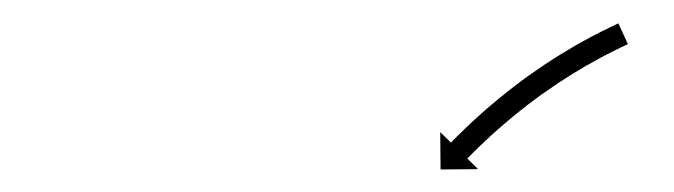

<svg xmlns="http://www.w3.org/2000/svg" viewBox="-20 -574 590 168"><path d="M527.6 -534.5C528.2 -534.8 528.8 -535.1 529.4 -535.4L521.1 -553.5C520.4 -553.3 519.8 -553 519.2 -552.7L519.2 -552.7L519.2 -552.7C517.5 -551.9 515.8 -551.1 514 -550.2C514 -550.2 514 -550.2 514 -550.2C514 -550.2 514 -550.2 514 -550.2C511.3 -548.9 508.7 -547.6 506 -546.3C506 -546.3 506 -546.3 506 -546.3C506 -546.3 506 -546.3 506 -546.3C502.6 -544.5 499.2 -542.8 495.8 -541C495.8 -541 495.8 -541 495.7 -540.9C495.7 -540.9 495.7 -540.9 495.7 -540.9C491.7 -538.8 487.7 -536.6 483.8 -534.3C483.8 -534.3 483.8 -534.3 483.8 -534.3C483.7 -534.3 483.7 -534.3 483.7 -534.3C479.3 -531.7 475 -529.1 470.7 -526.5C470.7 -526.5 470.6 -526.5 470.6 -526.5C470.6 -526.5 470.6 -526.5 470.6 -526.5C466 -523.6 461.4 -520.7 456.9 -517.7C456.9 -517.7 456.9 -517.7 456.9 -517.7C456.8 -517.7 456.8 -517.6 456.8 -517.6C452.2 -514.5 447.6 -511.4 443 -508.1C443 -508.1 443 -508.1 443 -508.1C442.9 -508.1 442.9 -508.1 442.9 -508.1C438.4 -504.8 433.9 -501.5 429.5 -498.1C429.5 -498.1 429.4 -498.1 429.4 -498.1C429.4 -498 429.4 -498 429.4 -498C425.1 -494.7 420.9 -491.3 416.7 -487.9C416.7 -487.9 416.7 -487.9 416.6 -487.9C416.6 -487.9 416.6 -487.9 416.6 -487.9C412.7 -484.6 408.8 -481.4 405 -478.1C405 -478.1 405 -478 405 -478C405 -478 404.9 -478 404.9 -478C401.6 -475 398.2 -472 394.8 -468.9C394.8 -468.9 394.8 -468.9 394.8 -468.9C394.8 -468.9 394.8 -468.9 394.8 -468.9C392 -466.3 389.2 -463.6 386.4 -461C386.4 -461 386.4 -461 386.4 -461C386.4 -461 386.4 -460.9 386.4 -460.9C384.3 -458.9 382.1 -456.8 380 -454.8L380 -454.7L380 -454.7C378.7 -453.4 377.3 -452 376 -450.7L376 -450.7L376 -450.7C375.5 -450.2 375 -449.7 374.6 -449.2L365.2 -458.4L365.5 -425.7L398.3 -426L388.9 -435.3C389.3 -435.7 389.8 -436.2 390.3 -436.7L390.3 -436.7L390.3 -436.6C391.5 -438 392.9 -439.3 394.2 -440.6L394.1 -440.6L394.1 -440.6C396.2 -442.6 398.2 -444.6 400.3 -446.6C400.3 -446.6 400.3 -446.6 400.3 -446.6C400.3 -446.6 400.2 -446.5 400.2 -446.5C402.9 -449.1 405.7 -451.7 408.4 -454.2C408.4 -454.2 408.4 -454.2 408.4 -454.2C408.3 -454.2 408.3 -454.2 408.3 -454.2C411.6 -457.1 414.9 -460.1 418.2 -463C418.2 -463 418.2 -463 418.1 -463C418.1 -462.9 418.1 -462.9 418.1 -462.9C421.8 -466.1 425.6 -469.3 429.4 -472.5C429.4 -472.5 429.3 -472.5 429.3 -472.4C429.3 -472.4 429.3 -472.4 429.3 -472.4C433.4 -475.7 437.5 -479 441.6 -482.2C441.6 -482.2 441.6 -482.2 441.6 -482.2C441.6 -482.2 441.6 -482.2 441.6 -482.2C445.9 -485.4 450.2 -488.7 454.6 -491.9C454.6 -491.9 454.6 -491.8 454.6 -491.8C454.6 -491.8 454.6 -491.8 454.6 -491.8C459 -494.9 463.5 -498 468 -501C468 -501 467.9 -501 467.9 -501C467.9 -501 467.9 -501 467.9 -501C472.3 -503.9 476.7 -506.7 481.2 -509.5C481.2 -509.5 481.1 -509.5 481.1 -509.5C481.1 -509.4 481.1 -509.4 481.1 -509.4C485.3 -512 489.5 -514.5 493.7 -517C493.7 -517 493.7 -517 493.7 -516.9C493.7 -516.9 493.7 -516.9 493.7 -516.9C497.5 -519.1 501.3 -521.2 505.2 -523.3C505.2 -523.3 505.2 -523.3 505.2 -523.3C505.2 -523.3 505.1 -523.3 505.1 -523.3C508.4 -525 511.7 -526.8 515.1 -528.4C515.1 -528.4 515 -528.4 515 -528.4C515 -528.4 515 -528.4 515 -528.4C517.6 -529.7 520.1 -531 522.7 -532.2C522.7 -532.2 522.7 -532.2 522.7 -532.2C522.7 -532.2 522.7 -532.2 522.7 -532.2C524.3 -533 526 -533.8 527.7 -534.6L527.7 -534.6Z"/></svg>

Font: FRB American Cursive Just Arrows Extralight
Style: Italic
Weight: 200
Italic angle: -25°
Version: Version 2.0;Modular Font Editor K font №1